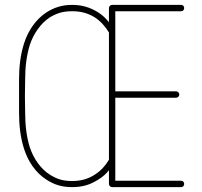

<svg xmlns="http://www.w3.org/2000/svg" viewBox="-20 -768 826 786"><path d="M381 -32C400 -43 414 -56 426 -71V-15C426 -8 432 -2 439 -2H722C729 -2 734 -8 734 -15C734 -22 729 -28 722 -28H452V-368H701C708 -368 714 -374 714 -381C714 -388 708 -394 701 -394H452V-722H722C729 -722 734 -728 734 -735C734 -742 729 -748 722 -748H439C432 -748 426 -742 426 -735V-677C414 -692 400 -706 381 -718C345 -740 312 -748 275 -748C233 -748 202 -737 171 -718C125 -688 95 -641 79 -592C63 -543 58 -492 58 -442C58 -419 58 -397 58 -375C58 -353 58 -331 58 -307C58 -257 63 -206 79 -157C95 -108 125 -61 171 -32C202 -12 233 -2 275 -2C312 -2 345 -9 381 -32ZM426 -381V-114C411 -89 393 -69 368 -53C337 -33 307 -27 275 -27C237 -27 213 -35 184 -53C145 -78 117 -120 102 -165C88 -210 83 -258 83 -307C83 -331 82 -353 82 -375C82 -397 83 -418 83 -442C83 -491 88 -539 102 -584C117 -629 145 -671 184 -697C213 -714 237 -722 275 -722C307 -722 337 -716 368 -697C392 -681 411 -660 426 -635Z"/></svg>

Font: LS
Style: LightAlt
Weight: 250
Designer: BSozoo
Foundry: BSozoo
Version: Version 001.000